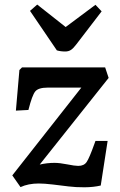

<svg xmlns="http://www.w3.org/2000/svg" viewBox="-20 -803 520 831"><path d="M109.9 -755.9 141.1 -783.2 264.2 -686 393.1 -782.2 419.9 -753.9 311 -611.8Q297.9 -594.2 287.4 -587.2Q276.9 -580.1 262.2 -580.1Q242.2 -580.1 226.1 -585ZM75.2 -511.2H435.1L450.2 -465.8L151.9 -90.8Q183.6 -98.1 215.8 -98.1Q238.3 -98.1 271 -91.6Q303.7 -85 318.8 -85Q343.8 -85 355.2 -102.1Q366.7 -119.1 388.7 -180.7Q391.6 -188.5 393.1 -192.9H445.8L416 0Q384.8 7.3 346.2 7.6Q307.6 7.8 277.1 3.9Q246.6 0 209 -4.4Q171.4 -8.8 147.9 -8.8Q102.5 -8.8 68.8 6.8L33.2 -43.9L332 -423.8H186Q146.5 -423.8 132.8 -407.5Q119.1 -391.1 103 -327.1L48.8 -324.2L64 -500Z"/></svg>

Font: Literata Book SemiBold
Style: Italic
Weight: 600
Italic angle: -3°
Designer: Latin by Veronika Burian and Jose Scaglione. Greek by Irene Vlachou. Cyrillic by Vera Evstafieva
Foundry: TypeTogether
Version: Version 1.003;PS 001.003;hotconv 1.0.88;makeotf.lib2.5.64775